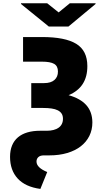

<svg xmlns="http://www.w3.org/2000/svg" viewBox="-20 -958 634 1196"><path d="M42.6 19.2Q42.6 -21.3 55.2 -51.8Q67.8 -82.4 91.8 -102.6Q115.8 -122.9 150.6 -133.2Q185.4 -143.5 230.1 -143.5H271.3Q294.4 -143.5 313 -148.3Q331.7 -153.1 344.8 -162.3Q358 -171.5 365.1 -185.5Q372.2 -199.6 372.2 -218Q372.2 -237.2 364 -250Q355.8 -262.8 340 -270.8Q324.2 -278.8 301.3 -282.1Q278.4 -285.5 248.6 -285.5H174.7V-440.3H254.3Q297.2 -440.3 319.2 -459.9Q341.3 -479.4 340.9 -512.8Q340.9 -546.5 317.1 -560.2Q293.3 -573.9 241.5 -573.9H123.6V-727.3H241.5Q386 -727.3 454.9 -685Q523.8 -642.8 524.1 -546.9Q524.9 -414.1 407.3 -365.1Q480.5 -344.8 517.8 -302.9Q555 -261 555.4 -195.3Q555.4 -149.5 536.8 -111.7Q518.1 -73.9 483.5 -46.9Q448.9 -19.9 399.1 -5Q349.4 9.9 286.9 9.9H252.8Q230.5 9.9 218.9 20.6Q207.4 31.2 207.4 48.3Q207.4 86.3 274.1 113.6L231.5 218.8Q137.8 206 90.2 154.1Q42.6 102.3 42.6 19.2ZM274.1 -937.5 345.2 -880.7 414.8 -937.5H575.3V-933.2L406.2 -792.6H284.1L110.8 -933.2V-937.5Z"/></svg>

Font: Inter P Black
Style: Regular
Weight: 900
Designer: Rasmus Andersson
Foundry: rsms
Version: Version 3.018;git-588b23468